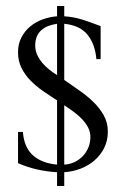

<svg xmlns="http://www.w3.org/2000/svg" viewBox="-20 -562 417 639"><path d="M338.9 -124Q338.9 -93.8 326.7 -69.6Q314.5 -45.4 294.4 -28.1Q274.4 -10.7 248.3 -0.7Q222.2 9.3 193.8 11.2V57.1H169.9V11.2Q136.7 9.3 103.8 2Q70.8 -5.4 40 -19V-123H56.2Q60.1 -71.3 89.8 -44.9Q119.6 -18.6 169.9 -14.2V-228Q146 -243.2 122.8 -259.3Q99.6 -275.4 81.3 -294.2Q63 -313 51.5 -335.9Q40 -358.9 40 -388.2Q40 -415.5 51 -437Q62 -458.5 80.1 -473.6Q98.1 -488.8 121.6 -497.3Q145 -505.9 169.9 -507.8V-542H193.8V-507.8Q210.4 -506.8 225.6 -503.9Q240.7 -501 255.4 -496.3Q270 -491.7 284.7 -486.3Q299.3 -481 314.9 -475.1V-365.2H300.8Q296.4 -415.5 271.2 -446.5Q246.1 -477.5 193.8 -482.9V-295.9Q215.8 -280.3 241.2 -262.9Q266.6 -245.6 288.3 -225.1Q310.1 -204.6 324.5 -179.7Q338.9 -154.8 338.9 -124ZM169.9 -482.9Q154.3 -480.5 141.1 -475.6Q127.9 -470.7 118.2 -462.2Q108.4 -453.6 102.8 -440.9Q97.2 -428.2 97.2 -411.1Q97.2 -394 103.8 -379.6Q110.4 -365.2 120.8 -352.8Q131.3 -340.3 144.3 -330.1Q157.2 -319.8 169.9 -312ZM280.8 -106Q280.8 -123.5 272.7 -138.7Q264.6 -153.8 252 -166.7Q239.3 -179.7 223.9 -190.9Q208.5 -202.1 193.8 -211.9V-14.2Q212.4 -15.1 228.3 -22.7Q244.1 -30.3 255.9 -42.7Q267.6 -55.2 274.2 -71.3Q280.8 -87.4 280.8 -106Z"/></svg>

Font: Scheherazade Rohingya
Style: Regular
Weight: 400
Designer: SIL International
Foundry: SIL International
Version: Version 2.000 (build 440/429)